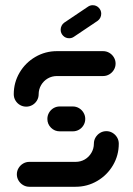

<svg xmlns="http://www.w3.org/2000/svg" viewBox="-20 -714 507 734"><path d="M386.7 -212.6Q399.3 -212.6 410.2 -206.1Q421.1 -199.6 427.6 -188.7Q434.1 -177.8 434.1 -164.8Q434.1 -120 411.9 -82.2Q389.6 -44.4 351.7 -22.2Q313.7 0 268.9 0H92.2Q79.3 0 68.3 -6.5Q57.4 -13 50.9 -23.9Q44.4 -34.8 44.4 -47.4Q44.4 -60.4 50.9 -71.3Q57.4 -82.2 68.3 -88.7Q79.3 -95.2 92.2 -95.2H268.9Q288.1 -95.2 304.1 -104.4Q320 -113.7 329.4 -129.8Q338.9 -145.9 338.9 -164.8Q338.9 -177.8 345.4 -188.7Q351.9 -199.6 362.8 -206.1Q373.7 -212.6 386.7 -212.6ZM305.9 -259.3Q305.9 -246.3 299.4 -235.4Q293 -224.4 282 -218.1Q271.1 -211.9 258.1 -211.9H208.5Q188.9 -211.9 175 -225.7Q161.1 -239.6 161.1 -259.3Q161.1 -272.2 167.4 -283.1Q173.7 -294.1 184.6 -300.6Q195.6 -307 208.5 -307H258.1Q271.1 -307 282 -300.6Q293 -294.1 299.4 -283.1Q305.9 -272.2 305.9 -259.3ZM80.4 -306.3Q67.4 -306.3 56.5 -312.6Q45.6 -318.9 39.1 -329.8Q32.6 -340.7 32.6 -353.7Q32.6 -398.5 54.8 -436.3Q77 -474.1 115 -496.3Q153 -518.5 197.8 -518.5H374.1Q387 -518.5 398 -512Q408.9 -505.6 415.4 -494.6Q421.9 -483.7 421.9 -471.1Q421.9 -458.1 415.4 -447.2Q408.9 -436.3 398 -429.8Q387 -423.3 374.1 -423.3H197.8Q178.5 -423.3 162.6 -414.1Q146.7 -404.8 137.2 -388.7Q127.8 -372.6 127.8 -353.7Q127.8 -340.7 121.3 -329.8Q114.8 -318.9 103.9 -312.6Q93 -306.3 80.4 -306.3ZM244.4 -567.8Q230.7 -567.8 221.3 -577.4Q211.9 -587 211.9 -600.4Q211.9 -608.5 215.6 -615.7Q219.3 -623 225.6 -627.4L315.9 -688.1Q324.1 -694.1 334.4 -694.1Q348.1 -694.1 357.6 -684.4Q367 -674.8 367 -661.5Q367 -653.3 363.3 -646.1Q359.6 -638.9 353.3 -634.4L263 -573.7Q254.8 -567.8 244.4 -567.8Z"/></svg>

Font: 26F Galaxy Sans Extra Bold
Style: Regular
Weight: 800
Designer: C₂₉H₂₅N₃O₅
Version: Version 1.100